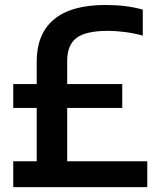

<svg xmlns="http://www.w3.org/2000/svg" viewBox="-20 -770 652 790"><path d="M34.5 0V-106.5H131V-326H34.5V-424H131V-516Q131 -630.5 201.8 -690Q272.5 -749.5 414.5 -749.5Q499.5 -749.5 567.5 -730.5V-623.5Q533.5 -633 495.8 -638Q458 -643 423 -643Q333.5 -643 295 -614Q256.5 -585 256.5 -520V-424H483V-326H256.5V-106.5H586V0Z"/></svg>

Font: Encode Sans SemiCondensed SemiCondensed SemiBold
Style: Regular
Weight: 600
Width: 4
Designer: Multiple Designers
Foundry: Impallari Type
Version: Version 3.000; ttfautohint (v1.8.3) -l 8 -r 50 -G 200 -x 14 